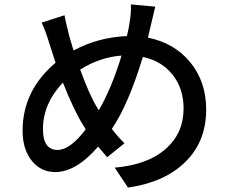

<svg xmlns="http://www.w3.org/2000/svg" viewBox="-20 -804 1040 867"><path d="M426 -306Q483 -403 529 -553Q432 -546 342 -490Q384 -375 417 -321ZM356 -238Q315 -303 264 -431Q174 -336 174 -221Q174 -127 240 -127Q297 -127 367 -220ZM681 -774 648 -634Q767 -610 838 -524Q911 -436 911 -309Q911 -162 813 -69Q720 20 558 43L498 -47Q650 -60 732 -135Q809 -205 809 -314Q809 -403 760 -466Q710 -529 625 -547Q560 -332 485 -222Q509 -190 542 -157L464 -94Q436 -126 423 -142Q324 -27 229 -27Q167 -27 126 -75Q82 -127 82 -214Q82 -395 231 -521L203 -607Q186 -664 168 -702L271 -735Q278 -700 292 -644L312 -576Q424 -636 553 -641Q561 -673 565 -701Q573 -747 571 -784Z"/></svg>

Font: Noto Sans S Chinese Medium
Style: Regular
Weight: 500
Designer: Ryoko NISHIZUKA  (kana & ideographs); Paul D. Hunt (Latin, Greek & Cyrillic); Wenlong ZHANG  (bopomofo); Sandoll Communi
Foundry: Adobe Systems Incorporated
Version: Version 1.000;PS 1;hotconv 1.0.78;makeotf.lib2.5.61930